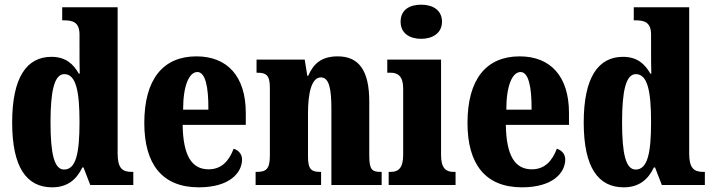

<svg xmlns="http://www.w3.org/2000/svg" viewBox="-20 -791 3047 821"><path d="M203 10C267 10 307 -22 332 -75H337L366 0H550V-56H543C502 -56 483 -73 483 -135V-760H246V-704H254C290 -704 320 -697 320 -643V-588C320 -549 320 -506 321 -476H317C294 -517 261 -548 200 -548C94 -548 32 -460 32 -267C32 -75 94 10 203 10ZM254 -66C212 -66 196 -133 196 -268C196 -401 212 -474 255 -474C305 -474 320 -401 320 -269C320 -136 305 -66 254 -66Z M830 10C964 10 1015 -54 1015 -109C1015 -133 999 -149 979 -155C960 -105 929 -67 872 -67C800 -67 763 -125 761 -257H1031V-308C1031 -466 951 -550 820 -550C678 -550 597 -453 597 -265C597 -91 672 10 830 10ZM871 -322H763C763 -426 789 -483 824 -483C857 -483 872 -423 871 -322Z M1073 0H1353V-56H1350C1313 -56 1297 -65 1297 -121V-306C1297 -386 1310 -460 1352 -460C1388 -460 1397 -410 1397 -325V0H1612V-56H1608C1571 -56 1559 -65 1559 -126V-357C1559 -492 1513 -550 1424 -550C1351 -550 1319 -515 1298 -467H1294L1283 -536H1077V-480H1081C1117 -480 1134 -471 1134 -416V-124C1134 -65 1115 -56 1077 -56H1073Z M1781 -625C1829 -625 1870 -649 1870 -698C1870 -749 1829 -771 1781 -771C1731 -771 1693 -749 1693 -698C1693 -649 1731 -625 1781 -625ZM1642 0H1928V-56H1919C1888 -56 1866 -71 1866 -127V-536H1636V-480H1651C1681 -480 1704 -465 1704 -413V-129C1704 -72 1683 -56 1651 -56H1642Z M2212 10C2346 10 2397 -54 2397 -109C2397 -133 2381 -149 2361 -155C2342 -105 2311 -67 2254 -67C2182 -67 2145 -125 2143 -257H2413V-308C2413 -466 2333 -550 2202 -550C2060 -550 1979 -453 1979 -265C1979 -91 2054 10 2212 10ZM2253 -322H2145C2145 -426 2171 -483 2206 -483C2239 -483 2254 -423 2253 -322Z M2647 10C2711 10 2751 -22 2776 -75H2781L2810 0H2994V-56H2987C2946 -56 2927 -73 2927 -135V-760H2690V-704H2698C2734 -704 2764 -697 2764 -643V-588C2764 -549 2764 -506 2765 -476H2761C2738 -517 2705 -548 2644 -548C2538 -548 2476 -460 2476 -267C2476 -75 2538 10 2647 10ZM2698 -66C2656 -66 2640 -133 2640 -268C2640 -401 2656 -474 2699 -474C2749 -474 2764 -401 2764 -269C2764 -136 2749 -66 2698 -66Z"/></svg>

Font: Noto Serif Georgian ExtraCondensed Black
Style: Regular
Weight: 900
Width: 2
Designer: Monotype Design Team, Akaki Razmadze
Foundry: Google LLC
Version: Version 2.003